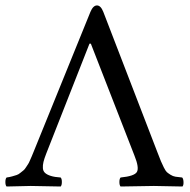

<svg xmlns="http://www.w3.org/2000/svg" viewBox="-46 -677 691 699"><path d="M174.8 -30.8Q179.2 -26.4 179.2 -14.4Q179.2 -2.4 174.8 2Q81.1 0 65.9 0Q58.1 0 -22 2Q-26.4 -2.4 -26.4 -14.4Q-26.4 -26.4 -22 -30.8Q-11.2 -32.2 -1.7 -34.9Q7.8 -37.6 14.6 -39.8Q21.5 -42 28.6 -48.1Q35.6 -54.2 39.6 -56.9Q43.5 -59.6 49.1 -68.6Q54.7 -77.6 56.6 -80.1Q58.6 -82.5 63.7 -94.5Q68.8 -106.4 69.8 -108.4Q70.8 -110.4 76.2 -124L283.2 -633.8Q293 -657.2 307.1 -657.2Q320.8 -657.2 330.1 -633.8L527.3 -122.1L540 -89.8Q543.5 -81.1 550.3 -67.6Q557.1 -54.2 561.5 -50.3Q565.9 -46.4 574.7 -40.8Q583.5 -35.2 592.8 -33.7Q602.1 -32.2 617.2 -30.8Q621.6 -26.4 622.1 -14.4Q622.6 -2.4 618.2 2Q524.4 0 514.2 0Q486.8 0 393.1 2Q388.7 -2.4 388.7 -14.4Q388.7 -26.4 393.1 -30.8Q443.4 -35.6 452.4 -51Q461.4 -66.4 443.4 -110.8L284.7 -518.1H279.8L122.1 -117.2Q115.2 -99.6 112.3 -87.6Q109.4 -75.7 110.1 -64.9Q110.8 -54.2 117.9 -47.6Q125 -41 138.9 -36.6Q152.8 -32.2 174.8 -30.8Z"/></svg>

Font: Linux Libertine G
Style: Regular
Weight: 400
Designer: Philipp H. Poll
Foundry: Philipp H. Poll
Version: Version 4.7.5